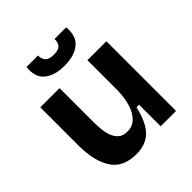

<svg xmlns="http://www.w3.org/2000/svg" viewBox="-200 -869 1023 1023"><g transform="rotate(-45 312.0 -357.5)"><path d="M245 14Q146 14 102.5 -53Q59 -120 59 -239V-525H204V-273Q204 -251 206 -222.5Q208 -194 216.5 -167Q225 -140 244 -122.5Q263 -105 298 -105Q334 -105 359.5 -129.5Q385 -154 398.5 -195.5Q412 -237 414 -289V-525H557V0H441V-163H422Q400 -69 358.5 -27.5Q317 14 245 14ZM159 -729H246Q244 -706 258 -689Q272 -672 310 -672Q347 -672 359.5 -689Q372 -706 370 -729H458Q465 -658 423.5 -624Q382 -590 308 -590Q233 -590 192 -624Q151 -658 159 -729Z"/></g></svg>

Font: Bricolage Grotesque 10pt Bricolage Grotesque 10pt Regular
Style: Bold
Weight: 700
Designer: Mathieu Triay
Foundry: Atelier Triay
Version: Version 1.000; ttfautohint (v1.8.4.7-5d5b);gftools[0.9.32]